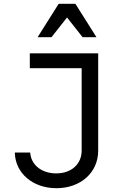

<svg xmlns="http://www.w3.org/2000/svg" viewBox="-20 -981 640 1011"><path d="M58 -178C60 -69 153 10 277 10C405 10 497 -73 497 -187V-700H137V-622H410V-188C410 -117 356 -68 276 -68C199 -68 143 -113 139 -178ZM178 -785H251L333 -889L415 -785H488L377 -961H289Z"/></svg>

Font: CommitMonoNiceRocks
Style: Regular
Weight: 400
Monospace: yes
Designer: Eigil Nikolajsen
Foundry: Eigil Nikolajsen
Version: Version 1.143